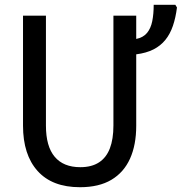

<svg xmlns="http://www.w3.org/2000/svg" viewBox="-20 -780 767 810"><path d="M554.7 -713.9V-615.7Q584 -621.6 600.1 -640.9Q616.2 -660.2 622.3 -690.7Q628.4 -721.2 628.4 -759.8H719.7L726.6 -748.5Q721.2 -705.6 709.5 -671.1Q697.8 -636.7 677.7 -611.8Q657.7 -586.9 627.4 -571.5Q597.2 -556.2 554.7 -550.8V-249.5Q554.7 -168.9 528.6 -110.8Q502.4 -52.7 450 -21.5Q397.5 9.8 317.4 9.8Q200.2 9.8 138.7 -58.6Q77.1 -127 77.1 -250V-713.9H173.8V-250Q173.8 -162.6 210.7 -118.7Q247.6 -74.7 318.8 -74.7Q366.7 -74.7 397.7 -95Q428.7 -115.2 443.6 -154.3Q458.5 -193.4 458.5 -250.5V-713.9Z"/></svg>

Font: Open Sans SemiCondensed Medium
Style: Regular
Weight: 500
Width: 4
Designer: Monotype Design Team
Foundry: Monotype Imaging Inc.
Version: Version 3.000